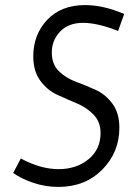

<svg xmlns="http://www.w3.org/2000/svg" viewBox="-20 -730 536 756"><path d="M445 -608Q365 -640 307 -640Q249 -640 216.5 -605.5Q184 -571 184 -524Q184 -477 211.5 -450Q239 -423 278 -408.5Q317 -394 356 -376.5Q395 -359 422.5 -322Q450 -285 450 -227Q450 -130 382.5 -62Q315 6 210 6Q158 6 110 -10.5Q62 -27 32 -49L62 -106Q140 -64 210.5 -64Q281 -64 328.5 -103Q376 -142 376 -206Q376 -250 348.5 -278.5Q321 -307 282.5 -323Q244 -339 205 -357Q166 -375 138.5 -412.5Q111 -450 111 -508Q111 -594 166 -652Q221 -710 315 -710Q387 -710 469 -675Z"/></svg>

Font: Gudea
Style: Italic
Weight: 400
Version: Version 1.002